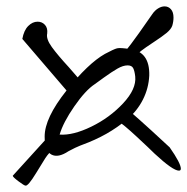

<svg xmlns="http://www.w3.org/2000/svg" viewBox="-20 -569 587 602"><path d="M120 -141Q120 -199 188 -284.5Q256 -370 309 -400Q337 -415 347 -417.5Q357 -420 388 -415Q450 -407 448 -332Q446 -292 428 -256.5Q410 -221 379 -195Q348 -169 313.5 -149.5Q279 -130 238 -115Q238 -115 231.5 -112.5Q225 -110 215.5 -105.5Q206 -101 195 -95Q162 -73 141 -84.5Q120 -96 120 -141ZM404 -329Q402 -347 397.5 -355.5Q393 -364 380 -364Q366 -364 348.5 -354Q331 -344 306 -326Q281 -308 277 -305Q248 -286 213 -235.5Q178 -185 167 -147Q209 -144 266.5 -172Q324 -200 366 -245Q408 -290 404 -329ZM457 -524Q465 -536 475.5 -542.5Q486 -549 496 -549Q508 -549 516 -540Q524 -531 524 -514Q524 -501 520 -488Q516 -477 502 -465.5Q488 -454 462 -437Q436 -420 422.5 -409.5Q409 -399 405 -388L373 -409Q388 -426 416 -465.5Q444 -505 457 -524ZM50 -447Q55 -474 68.5 -487.5Q82 -501 98 -501Q112 -501 121 -491Q130 -481 128 -464Q124 -447 142.5 -421.5Q161 -396 196 -358Q230 -320 235 -311L200 -272ZM512 -107Q547 -57 547 -40Q547 -34 541 -34Q522 -34 465 -87Q449 -103 408 -141Q367 -179 349 -190L385 -222Q415 -196 454.5 -160Q494 -124 512 -107ZM122 -73Q118 -67 93 -26Q68 15 60 13Q56 13 38 -0.5Q20 -14 20 -18L149 -160L180 -133Q176 -129 154.5 -109.5Q133 -90 122 -73Z"/></svg>

Font: Long Cang
Style: Regular
Weight: 400
Designer: ZhongQi
Foundry: ZhongQi
Version: Version 2.001